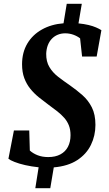

<svg xmlns="http://www.w3.org/2000/svg" viewBox="-20 -874 578 1014"><path d="M166.5 120 184 9.5Q146 5.5 113 -2Q80 -9.5 56.8 -18.8Q33.5 -28 24.5 -35.5L53.5 -185H134.5L137.5 -79Q154.5 -63.5 179 -54Q203.5 -44.5 234.5 -44.5Q273 -44.5 299.2 -58.8Q325.5 -73 339 -99Q352.5 -125 352.5 -160Q352.5 -189 344 -211Q335.5 -233 319.8 -251Q304 -269 282.8 -285.8Q261.5 -302.5 236 -321Q210 -340 185 -360.2Q160 -380.5 140 -405.2Q120 -430 108.2 -461.5Q96.5 -493 96.5 -534.5Q96.5 -597 124.2 -643.8Q152 -690.5 201.5 -718.2Q251 -746 315.5 -751L332.5 -854H412L394.5 -750.5Q424.5 -747.5 447.5 -742Q470.5 -736.5 487.2 -729.2Q504 -722 515.5 -714.5L490.5 -575.5H413.5L403 -671.5Q387.5 -683.5 367 -690.8Q346.5 -698 324.5 -698Q302.5 -698 284.2 -690.2Q266 -682.5 252.8 -668.2Q239.5 -654 232.2 -634.2Q225 -614.5 224 -590.5Q223.5 -549 240.8 -520Q258 -491 287 -468.5Q316 -446 349 -423.5Q384 -399 415 -371.8Q446 -344.5 465 -307Q484 -269.5 484 -214.5Q484 -157.5 460.2 -108.8Q436.5 -60 387.8 -28.2Q339 3.5 264 10L245.5 120Z"/></svg>

Font: Merriweather 24pt SemiCondensed
Style: Bold Italic
Weight: 700
Width: 4
Italic angle: -7.8°
Designer: Eben Sorkin
Foundry: Eben Sorkin
Version: Version 2.101